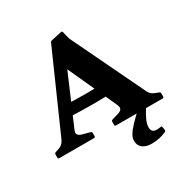

<svg xmlns="http://www.w3.org/2000/svg" viewBox="-219 -936 1298 1348"><g transform="rotate(-30 429.5 -262.0)"><path d="M10 0Q0 0 0 -10V-35Q0 -45 9 -49L42 -60Q61 -68 70.5 -78Q80 -88 87 -102L366 -732Q370 -741 380 -743L463 -761Q473 -763 475 -753L490 -693L773 -104Q781 -86 792 -76.5Q803 -67 816 -62L849 -49Q858 -45 858 -35V-10Q858 0 848 0H470Q460 0 460 -10V-35Q460 -44 469 -48L520 -63Q549 -72 554 -86Q559 -100 549 -122L329 -604L438 -669L205 -126Q192 -98 199.5 -85Q207 -72 230 -65L293 -48Q302 -45 302 -35V-10Q302 0 292 0ZM207 -304Q306 -298 411 -298.5Q516 -299 614 -304V-216Q516 -210 411 -210Q306 -210 207 -215ZM626 237Q578 237 551.5 216Q525 195 525 157Q525 135 539 110.5Q553 86 585.5 51.5Q618 17 672 -32L713 0Q686 42 673.5 72.5Q661 103 661 127Q661 169 704 169Q712 169 720 168Q728 167 738 166Q745 164 746 171L751 199Q752 206 747 210Q720 223 689 230Q658 237 626 237Z"/></g></svg>

Font: Hahmlet ExtraBold
Style: Regular
Weight: 800
Designer: Minjoo Ham & Mark Frömberg
Foundry: hypertype
Version: Version 1.002